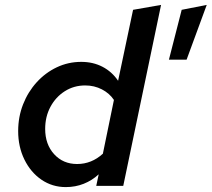

<svg xmlns="http://www.w3.org/2000/svg" viewBox="-20 -757 862 782"><path d="M248 5Q193 5 149 -25Q105 -55 79.5 -107Q54 -159 54 -223Q54 -281 74 -332Q94 -383 129.5 -422Q165 -461 211.5 -483Q258 -505 311 -505Q359 -505 397.5 -485Q436 -465 461 -428L522 -717L636 -737L482 0H372L382 -47Q355 -22 321 -8.5Q287 5 248 5ZM294 -89Q353 -89 399 -131L444 -350Q426 -377 395 -393Q364 -409 327 -409Q281 -409 244 -385.5Q207 -362 185.5 -322Q164 -282 164 -232Q164 -169 200.5 -129Q237 -89 294 -89ZM668 -514 720 -717 822 -737 740 -514Z"/></svg>

Font: Red Hat Text Medium
Style: Italic
Weight: 500
Italic angle: -12°
Designer: Pentagram, MCKL
Foundry: Pentagram, MCKL
Version: Version 1.023; ttfautohint (v1.8.3)